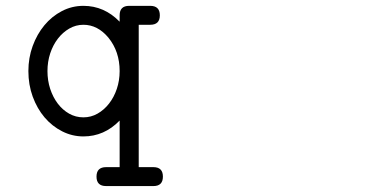

<svg xmlns="http://www.w3.org/2000/svg" viewBox="-20 -441 1244 644"><path d="M259.8 -421.4Q329.6 -421.4 381.3 -368.2V-389.6Q381.3 -421.4 413.1 -421.4H483.9Q516.1 -421.4 516.1 -389.6Q516.1 -357.9 483.9 -357.9H445.3V119.6H494.6Q526.4 119.6 526.4 151.4Q526.4 183.1 494.6 183.1H335.9Q303.7 183.1 303.7 151.4Q303.7 119.6 335.9 119.6H381.3V-36.6Q329.6 16.6 259.8 16.6Q222.2 16.6 188.5 -0.5Q154.8 -17.6 129.6 -47.1Q104.5 -76.7 89.8 -116.7Q75.2 -156.7 75.2 -202.6Q75.2 -247.1 89.6 -286.6Q104 -326.2 128.9 -356.2Q153.8 -386.2 187.5 -403.8Q221.2 -421.4 259.8 -421.4ZM343.8 -314.5Q307.6 -357.9 259.8 -357.9Q234.4 -357.9 212.4 -345.2Q190.4 -332.5 174.1 -311.3Q157.7 -290 148.4 -262Q139.2 -233.9 139.2 -202.6Q139.2 -170.9 148.4 -142.8Q157.7 -114.7 173.8 -93.5Q189.9 -72.3 211.9 -59.8Q233.9 -47.4 259.8 -47.4Q285.2 -47.4 307.1 -59.8Q329.1 -72.3 345.7 -93.5Q362.3 -114.7 371.8 -142.8Q381.3 -170.9 381.3 -202.6Q381.3 -268.1 343.8 -314.5Z"/></svg>

Font: Erica Type
Style: Italic
Weight: 400
Monospace: yes
Designer: Peter Wiegel
Foundry: Peter Wiegel
Version: Version 1.000 2010 initial release